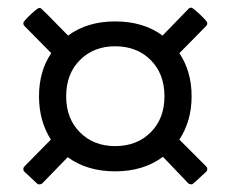

<svg xmlns="http://www.w3.org/2000/svg" viewBox="-20 -638 603 502"><path d="M482 -156Q475 -156 472 -159L406 -228Q355 -190 281 -190Q208 -190 157 -227L91 -159Q88 -156 82 -156Q78 -156 76 -159L45 -188Q41 -191 41 -196Q41 -200 44 -203L113 -273Q82 -322 82 -386Q82 -452 114 -499L44 -570Q41 -573 41 -578Q41 -582 59.5 -599.5Q78 -617 82 -617Q83 -617 85.5 -617Q88 -617 158 -545Q208 -582 281 -582Q355 -582 405 -545L472 -614Q475 -618 480 -618Q484 -618 503 -600Q522 -582 522 -578Q522 -573 519 -570L449 -499Q481 -451 481 -386Q481 -322 449 -273L519 -203Q522 -200 522 -196Q522 -191 518 -188Q484 -156 482 -156ZM281 -256Q338 -256 374 -292Q410 -328 410 -386Q410 -445 374 -481Q338 -517 281 -517Q225 -517 189 -481Q153 -445 153 -386Q153 -328 189 -292Q225 -256 281 -256Z"/></svg>

Font: YamahaIndonesia935. App
Style: Regular
Weight: 400
Designer: Dalton Maag Ltd
Foundry: Dalton Maag Ltd
Version: Version 1.002; January 01, 2024; Regular/Italic